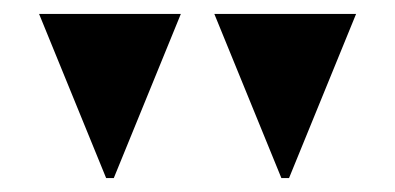

<svg xmlns="http://www.w3.org/2000/svg" viewBox="-20 -728 566 275"><path d="M132 -473 36 -708H239L143 -473ZM383 -473 287 -708H490L394 -473Z"/></svg>

Font: Kalnia Expanded Medium
Style: Regular
Weight: 500
Width: 7
Designer: Frida Medrano
Foundry: Frida Medrano
Version: Version 1.105